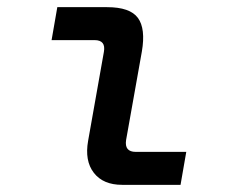

<svg xmlns="http://www.w3.org/2000/svg" viewBox="-20 -516 640 536"><path d="M321 0Q268 0 242 -33.5Q216 -67 226 -123L270 -371Q276 -404 244 -404H124L140 -496H279Q343 -496 365 -466Q387 -436 376 -372L332 -125Q327 -92 359 -92H500L484 0Z"/></svg>

Font: DM Mono Medium
Style: Italic
Weight: 500
Italic angle: -10°
Designer: Colophon Foundry
Foundry: Colophon Foundry
Version: Version 1.000; ttfautohint (v1.8.2.53-6de2)